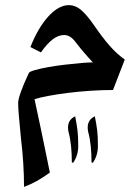

<svg xmlns="http://www.w3.org/2000/svg" viewBox="-20 -403 542 751"><path d="M74 328Q74 283 71 235.5Q68 188 62 138Q57 87 54 52.5Q51 18 51 0Q51 -14 61.5 -43.5Q72 -73 93 -118Q96 -123 117 -129Q138 -135 169 -140.5Q200 -146 234 -150Q268 -154 297.5 -156.5Q327 -159 343 -159L324 -180Q296 -211 275.5 -238.5Q255 -266 231 -266Q208 -266 186 -249Q164 -232 140 -198L99 -219Q128 -293 168.5 -338Q209 -383 250 -383Q274 -383 296 -365Q318 -347 348 -304Q380 -257 408.5 -224.5Q437 -192 468 -170L422 -51Q381 -51 334.5 -48Q288 -45 244.5 -39.5Q201 -34 167 -27.5Q133 -21 115 -15Q121 13 127 41Q133 69 139 97Q148 140 157 184Q166 228 175 272Q149 291 124 305Q99 319 74 328ZM343 234 338 232Q338 199 335 169Q332 139 325 113Q324 108 323.5 104Q323 100 323 96Q323 65 351 52Q357 82 360 106Q363 130 363 168Q363 205 343 234ZM266 234 261 232Q261 199 258 169Q255 139 248 113Q247 108 246.5 104Q246 100 246 96Q246 65 274 52Q280 82 283 106Q286 130 286 168Q286 205 266 234Z"/></svg>

Font: Noto Naskh Arabic
Style: Regular
Weight: 400
Designer: Monotype Design Team, David Williams, Mohamad Dakak and Nizar Qandah
Foundry: Monotype Imaging Inc.
Version: Version 2.013